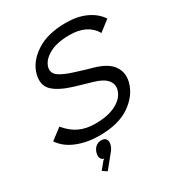

<svg xmlns="http://www.w3.org/2000/svg" viewBox="-245 -973 1284 1390"><g transform="rotate(-30 397.0 -278.5)"><path d="M357 108Q351 130 337 148L244 263L207 239L257 178L269 171Q250 168 241.5 151Q233 134 240 108Q247 80 266.5 62.5Q286 45 314 45Q343 45 354 62.5Q365 80 357 108ZM699 -220Q675 -124 580 -57Q485 10 322 10Q221 10 137 -23.5Q53 -57 10 -122L102 -192Q151 -133 207.5 -106.5Q264 -80 341 -80Q449 -80 517 -117Q585 -154 600 -214Q611 -257 581.5 -292.5Q552 -328 478 -349Q470 -352 409.5 -369Q349 -386 341 -389Q228 -423 178.5 -470.5Q129 -518 149 -601Q172 -693 267.5 -756.5Q363 -820 517 -820Q613 -820 684 -787.5Q755 -755 794 -696L705 -627Q646 -730 496 -730Q390 -730 325.5 -694Q261 -658 247 -605Q236 -560 274 -531.5Q312 -503 409 -474Q478 -452 530 -438Q637 -408 677 -351Q717 -294 699 -220Z"/></g></svg>

Font: Sinkin Sans 400 Italic
Style: Italic
Weight: 400
Italic angle: -112°
Designer: Keith Bates
Foundry: K-Type
Version: Sinkin Sans (version 1.0)  by Keith Bates   •   © 2014   www